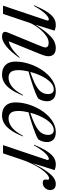

<svg xmlns="http://www.w3.org/2000/svg" viewBox="644 -1206 572 1900"><g transform="rotate(90 930.0 -256.0)"><path d="M37.5 -304.5 32 -307Q66.5 -388.5 97.2 -435.5Q128 -482.5 158.8 -502.2Q189.5 -522 224 -522Q242.5 -522 255.8 -519.2Q269 -516.5 283.5 -510.5L224.5 -322Q279.5 -407 319.2 -450Q359 -493 390.8 -507.5Q422.5 -522 453.5 -522Q499 -522 517.8 -501.2Q536.5 -480.5 536.5 -451Q536.5 -434 531 -413.5Q525.5 -393 506.5 -347L388.5 -57.5Q413 -59.5 452.5 -83.2Q492 -107 548 -165L552.5 -161.5Q487.5 -69.5 435.2 -29.8Q383 10 345 10Q313 10 301 -2.8Q289 -15.5 301.5 -46L425 -346Q439 -380 444.2 -394.8Q449.5 -409.5 449.5 -418.5Q449.5 -451.5 403 -451.5Q372 -451.5 340.2 -430.8Q308.5 -410 280.5 -378.8Q252.5 -347.5 232.8 -315.8Q213 -284 205.5 -262L117.5 0H36L181 -431Q184 -439.5 182.2 -446.5Q180.5 -453.5 172 -453.5Q161.5 -453.5 142.8 -441.2Q124 -429 97.8 -396.8Q71.5 -364.5 37.5 -304.5Z M926 -197.5Q893.5 -116 859.5 -70.8Q825.5 -25.5 790.5 -7.8Q755.5 10 719 10Q657.5 10 623.5 -24Q589.5 -58 589.5 -123Q589.5 -176.5 604.2 -232.5Q619 -288.5 646 -340.2Q673 -392 709.8 -433Q746.5 -474 790.5 -498Q834.5 -522 883.5 -522Q935.5 -522 958.8 -497.2Q982 -472.5 982 -436.5Q982 -415 975.8 -392.2Q969.5 -369.5 954.5 -347.5Q936 -336 894 -319.2Q852 -302.5 797.5 -284.8Q743 -267 687 -252.5Q674 -195.5 674 -152.5Q674 -99.5 693 -77Q712 -54.5 748.5 -54.5Q790 -54.5 833 -85.2Q876 -116 920.5 -198.5ZM865 -502Q835 -502 808.2 -481.8Q781.5 -461.5 759 -427.5Q736.5 -393.5 719.5 -352.2Q702.5 -311 691.5 -269.5Q779 -298.5 826.8 -325.8Q874.5 -353 892.8 -382.2Q911 -411.5 911 -446Q911 -471.5 899 -486.8Q887 -502 865 -502Z M1330 -197.5Q1297.5 -116 1263.5 -70.8Q1229.5 -25.5 1194.5 -7.8Q1159.5 10 1123 10Q1061.5 10 1027.5 -24Q993.5 -58 993.5 -123Q993.5 -176.5 1008.2 -232.5Q1023 -288.5 1050 -340.2Q1077 -392 1113.8 -433Q1150.5 -474 1194.5 -498Q1238.5 -522 1287.5 -522Q1339.5 -522 1362.8 -497.2Q1386 -472.5 1386 -436.5Q1386 -415 1379.8 -392.2Q1373.5 -369.5 1358.5 -347.5Q1340 -336 1298 -319.2Q1256 -302.5 1201.5 -284.8Q1147 -267 1091 -252.5Q1078 -195.5 1078 -152.5Q1078 -99.5 1097 -77Q1116 -54.5 1152.5 -54.5Q1194 -54.5 1237 -85.2Q1280 -116 1324.5 -198.5ZM1269 -502Q1239 -502 1212.2 -481.8Q1185.5 -461.5 1163 -427.5Q1140.5 -393.5 1123.5 -352.2Q1106.5 -311 1095.5 -269.5Q1183 -298.5 1230.8 -325.8Q1278.5 -353 1296.8 -382.2Q1315 -411.5 1315 -446Q1315 -471.5 1303 -486.8Q1291 -502 1269 -502Z M1561 -431Q1564 -439.5 1562.2 -446.5Q1560.5 -453.5 1552 -453.5Q1541.5 -453.5 1522.8 -441.2Q1504 -429 1477.8 -396.8Q1451.5 -364.5 1417.5 -304.5L1412 -307Q1446.5 -388.5 1477.2 -435.5Q1508 -482.5 1538.8 -502.2Q1569.5 -522 1604 -522Q1622.5 -522 1635.8 -519.2Q1649 -516.5 1663.5 -510.5L1595.5 -295Q1643 -388.5 1678.8 -437.5Q1714.5 -486.5 1743.2 -504.2Q1772 -522 1799.5 -522Q1831 -522 1845.8 -506.8Q1860.5 -491.5 1860.5 -468Q1860.5 -434.5 1839 -413.8Q1817.5 -393 1790 -393Q1752.5 -393 1757 -427.5Q1759.5 -445 1756.8 -450.5Q1754 -456 1747 -456Q1722.5 -456 1688.5 -420.2Q1654.5 -384.5 1620 -322.5Q1585.5 -260.5 1559 -182.5L1497.5 0H1416Z"/></g></svg>

Font: Newsreader Display
Style: Italic
Weight: 400
Italic angle: -17°
Designer: Hugues Gentile
Foundry: Production Type
Version: Version 1.001